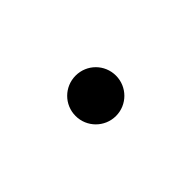

<svg xmlns="http://www.w3.org/2000/svg" viewBox="-5 -645 597 597"><g transform="rotate(-45 293.0 -347.0)"><path d="M293 -258.3C342.3 -258.3 381.8 -298.3 381.8 -347.2C381.8 -396.5 342.3 -436 293 -436C243.7 -436 204.1 -396.5 204.1 -347.2C204.1 -298.3 243.7 -258.3 293 -258.3Z"/></g></svg>

Font: Cascadia Code
Style: Bold
Weight: 700
Monospace: yes
Designer: Aaron Bell
Foundry: Saja Typeworks
Version: Version 2404.023